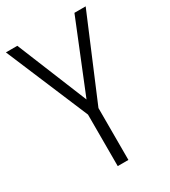

<svg xmlns="http://www.w3.org/2000/svg" viewBox="-177 -801 784 888"><g transform="rotate(-30 215.0 -357.0)"><path d="M366 -714H426L242 -277V0H185V-275L0 -714H61L214 -339Z"/></g></svg>

Font: Noto Sans Display Light Narrow
Style: Regular
Weight: 300
Width: 4
Designer: Monotype Design team
Foundry: Monotype Imaging Inc.
Version: Version 1.000